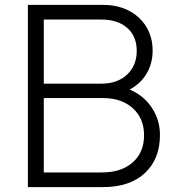

<svg xmlns="http://www.w3.org/2000/svg" viewBox="-20 -765 734 785"><path d="M94 0V-745H401Q462 -745 507.5 -721Q553 -697 578.5 -655Q604 -613 604 -558Q604 -505 579 -463.5Q554 -422 510 -399Q567 -375 600.5 -325Q634 -275 634 -213Q634 -115 572.5 -57.5Q511 0 401 0ZM159 -423H395Q460 -423 499.5 -460Q539 -497 539 -557Q539 -617 500 -651Q461 -685 395 -685H159ZM159 -60H397Q476 -60 522.5 -101Q569 -142 569 -212Q569 -281 523 -322.5Q477 -364 402 -364H159Z"/></svg>

Font: Plus Jakarta Sans Light
Style: Regular
Weight: 300
Designer: Gumpita Rahayu
Foundry: Tokotype
Version: Version 2.006; ttfautohint (v1.8.4.7-5d5b)